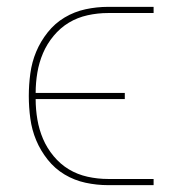

<svg xmlns="http://www.w3.org/2000/svg" viewBox="-20 -540 540 560"><path d="M295 0Q262 0 229.5 -7Q197 -14 168.5 -31Q140 -48 119 -74.5Q98 -101 85.5 -131Q73 -161 68.5 -194Q64 -227 64 -260Q64 -293 68.5 -326Q73 -359 85.5 -389Q98 -419 119 -445.5Q140 -472 168.5 -489Q197 -506 229.5 -513Q262 -520 295 -520H428V-502H295Q265 -502 235.5 -495.5Q206 -489 181 -474Q156 -459 136.5 -435.5Q117 -412 105.5 -385Q94 -358 89 -328.5Q84 -299 84 -269H344V-251H84Q84 -221 89 -191.5Q94 -162 105.5 -135Q117 -108 136.5 -84.5Q156 -61 181 -46Q206 -31 235.5 -24.5Q265 -18 295 -18H428V0Z"/></svg>

Font: Zed Mono Thin
Style: Regular
Weight: 100
Monospace: yes
Designer: Belleve Invis
Foundry: Belleve Invis
Version: Version 1.0.0; ttfautohint (v1.8.4)